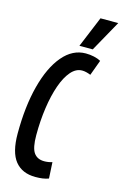

<svg xmlns="http://www.w3.org/2000/svg" viewBox="-138 -974 667 1044"><g transform="rotate(15 196.0 -452.5)"><path d="M173 10Q98 10 58.5 -39Q19 -88 19 -193Q19 -346 49.5 -462.5Q80 -579 135.5 -644.5Q191 -710 265 -710Q289 -710 311.5 -705Q334 -700 350 -691L318 -604Q291 -615 270 -615Q235 -615 207 -582.5Q179 -550 159.5 -494Q140 -438 129.5 -365.5Q119 -293 119 -211Q119 -140 138.5 -112.5Q158 -85 197 -85Q220 -85 242 -92L247 -1Q231 5 213 7.5Q195 10 173 10ZM220 -741 292 -915H392L295 -741Z"/></g></svg>

Font: Georama Extra Condensed SemiBold
Style: Italic
Weight: 600
Width: 2
Italic angle: -9°
Designer: Jean-Baptiste Levee
Foundry: Production Type
Version: Version 1.000